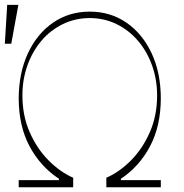

<svg xmlns="http://www.w3.org/2000/svg" viewBox="-43 -786 771 806"><path d="M35.5 0V-29.8H204.5V-35.5Q126.4 -87 81.1 -171.9Q35.9 -256.7 35.5 -372.2Q35.9 -479.4 74 -561.8Q112.2 -644.2 179.5 -690.7Q246.8 -737.2 333.8 -737.2Q420.8 -737.2 488.1 -690.7Q555.4 -644.2 593.8 -561.8Q632.1 -479.4 632.1 -372.2Q631.7 -256.7 586.8 -171.9Q541.9 -87 464.5 -35.5V-29.8H632.1V0H403.4V-39.8Q458.8 -63.9 507.5 -113.3Q556.1 -162.6 586.3 -231.9Q616.5 -301.1 616.5 -384.9Q616.5 -452.1 595.5 -510.8Q574.6 -569.6 536.6 -614.3Q498.6 -659.1 446.9 -684.5Q395.2 -709.9 333.8 -710.2Q272 -709.9 220.2 -684.5Q168.3 -659.1 130.5 -614.3Q92.7 -569.6 71.9 -510.8Q51.1 -452.1 51.1 -384.9Q51.1 -301.1 81.3 -231.9Q111.5 -162.6 160.3 -113.3Q209.2 -63.9 264.2 -39.8V0ZM-22.7 -602.3 -12.8 -765.6H34.1L4.3 -602.3Z"/></svg>

Font: Inter Thin BETA
Style: Regular
Weight: 100
Designer: Rasmus Andersson
Foundry: rsms
Version: Version 3.011;git-f93a4a705